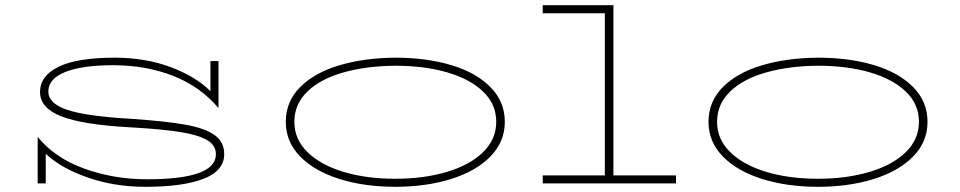

<svg xmlns="http://www.w3.org/2000/svg" viewBox="-20 -706 3696 739"><path d="M843 -113Q843 -49 764 -18Q685 13 539 13Q420 13 317 -23Q214 -59 156 -114V0H125V-179Q191 -98 304.5 -57Q418 -16 546 -16Q811 -16 811 -112Q811 -146 778.5 -166Q746 -186 676 -197.5Q606 -209 480 -216Q299 -226 216.5 -258Q134 -290 134 -352Q134 -414 205.5 -449Q277 -484 421 -484Q539 -484 636 -448Q733 -412 790 -355V-471H821V-290Q751 -373 646.5 -414Q542 -455 415 -455Q297 -455 231.5 -429Q166 -403 166 -354Q166 -308 238 -283.5Q310 -259 480 -249Q615 -240 691.5 -226.5Q768 -213 805.5 -186.5Q843 -160 843 -113Z M1080 -237Q1080 -315 1135 -370.5Q1190 -426 1285.5 -454.5Q1381 -483 1501 -484Q1621 -484 1716.5 -455.5Q1812 -427 1867.5 -371Q1923 -315 1923 -237Q1923 -160 1867.5 -103.5Q1812 -47 1716 -17Q1620 13 1501 13Q1383 13 1287 -17Q1191 -47 1135.5 -103.5Q1080 -160 1080 -237ZM1890 -237Q1890 -305 1839.5 -353.5Q1789 -402 1701 -427.5Q1613 -453 1501 -453Q1389 -452 1301 -427Q1213 -402 1163 -353.5Q1113 -305 1113 -237Q1113 -170 1163.5 -120.5Q1214 -71 1302 -44.5Q1390 -18 1501 -18Q1612 -18 1700.5 -44.5Q1789 -71 1839.5 -120.5Q1890 -170 1890 -237Z M2582 -31V0H2069V-31H2308V-655H2069V-686H2341V-31Z M2707 -237Q2707 -315 2762 -370.5Q2817 -426 2912.5 -454.5Q3008 -483 3128 -484Q3248 -484 3343.5 -455.5Q3439 -427 3494.5 -371Q3550 -315 3550 -237Q3550 -160 3494.5 -103.5Q3439 -47 3343 -17Q3247 13 3128 13Q3010 13 2914 -17Q2818 -47 2762.5 -103.5Q2707 -160 2707 -237ZM3517 -237Q3517 -305 3466.5 -353.5Q3416 -402 3328 -427.5Q3240 -453 3128 -453Q3016 -452 2928 -427Q2840 -402 2790 -353.5Q2740 -305 2740 -237Q2740 -170 2790.5 -120.5Q2841 -71 2929 -44.5Q3017 -18 3128 -18Q3239 -18 3327.5 -44.5Q3416 -71 3466.5 -120.5Q3517 -170 3517 -237Z"/></svg>

Font: BioRhyme Expanded ExtraLight
Style: Regular
Weight: 275
Width: 7
Designer: Aoife Mooney
Foundry: Aoife Mooney Type
Version: Version 1.001